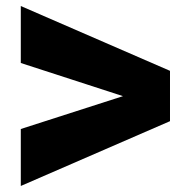

<svg xmlns="http://www.w3.org/2000/svg" viewBox="-20 -614 644 637"><path d="M49 -594 544 -379V-212L49 3V-186L388 -295L49 -405Z"/></svg>

Font: Elaine Sans ExtraBold
Style: Regular
Weight: 800
Designer: Wei Huang
Foundry: Wei Huang
Version: Version 2.001;December 24, 2019;FontCreator 12.0.0.2547 64-b